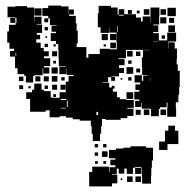

<svg xmlns="http://www.w3.org/2000/svg" viewBox="-20 -534 692 689"><path d="M618 -280H625V-222H623V-194H620V-167H611V-147H612V-115H580V-147H581V-166H578V-149H554V-143H550V-117H522V-143H518V-144H489V-165H487V-150H465V-172H480V-177H462V-205H480V-211H466V-231H483V-238H463V-264H489V-244H494V-263H509V-265H490V-294H489V-328H493V-354H516V-355H433V-354H432V-325H405V-322H427V-300H407V-290H425V-272H407V-260H380V-258H393V-244H379V-257H368V-239H348V-237H372V-220H381V-226H391V-216H385V-205H400V-185H410V-178H433V-175H460V-147H437V-144H459V-118H437V-110H413V-104H359V-107H346V-81H343V-54H339V-28H313V-54H309V-81H306V-101H266V-106H241V-112H217V-117H194V-113H158V-138H144V-133H88V-179H74V-203H95V-212H103V-234H129V-212H137V-207H162V-184H169V-183H194V-203H216V-241H226V-261H244V-265H220V-291H219V-268H193V-294H216V-296H191V-325H190V-354H189V-376H181V-387H162V-415H181V-420H165V-442H183V-444H159V-468H153V-477H132V-505H153V-514H199V-511H226V-483H227V-500H245V-482H228V-477H252V-450H255V-424H259V-378H255V-365H290V-327H297V-340H338V-359H374V-357H399V-383H398V-417H372V-436H371V-416H341V-436H331V-486H334V-513H378V-507H402V-482H406V-501H426V-483H468V-471H486V-457H492V-475H520V-455H521V-475H520V-507H552V-475H551V-446H530V-443H548V-419H530V-415H550V-389H580V-417H612V-385H584V-360H585V-382H607V-360H615V-322H614V-303H618ZM99 -262V-238H73V-262H67V-268H43V-289H34V-331H16V-351H30V-359H14V-381H6V-421H12V-445H36V-451H39V-470H35V-472H7V-510H35V-512H77V-507H102V-457H103V-474H129V-448H112V-446H131V-416H112V-409H124V-393H110V-381H126V-362H137V-350H155V-332H138V-325H160V-297H138V-292H157V-270H135V-289H133V-264H105V-262ZM581 -506H611V-476H581ZM103 -504H129V-478H103ZM496 -501H516V-481H496ZM556 -501H576V-481H556ZM439 -498H453V-484H439ZM471 -496H481V-486H471ZM407 -481V-478H424V-481ZM555 -472H577V-450H555ZM35 -452H17V-470H35ZM587 -452V-470H605V-452ZM153 -454H139V-468H153ZM608 -419H584V-443H608ZM402 -419V-440H400V-419ZM140 -437H152V-425H140ZM345 -412H367V-390H345ZM375 -412H397V-390H375ZM572 -407V-395H560V-407ZM149 -404V-398H143V-404ZM529 -387V-386H548V-387ZM396 -381V-361H376V-381ZM152 -365H140V-377H152ZM172 -367V-375H180V-367ZM360 -375V-367H352V-375ZM436 -351H456V-331H436ZM185 -332H167V-350H185ZM468 -349H484V-333H468ZM36 -333H38V-345H36ZM452 -317V-305H440V-317ZM181 -316V-306H171V-316ZM434 -293H458V-269H434ZM187 -270H165V-292H187ZM483 -288V-274H469V-288ZM166 -261H186V-241H166ZM125 -260V-242H107V-260ZM137 -260H155V-242H137ZM64 -243H48V-259H64ZM200 -245V-257H212V-245ZM440 -245V-257H452V-245ZM419 -254V-248H413V-254ZM519 -254H518V-244H519ZM167 -230H185V-212H167ZM215 -212H197V-230H215ZM63 -214H49V-228H63ZM152 -227V-215H140V-227ZM90 -225V-217H82V-225ZM458 -179H434V-203H458ZM181 -196V-186H171V-196ZM198 -175H218V-179H198ZM223 -173H220V-150H223ZM198 -147V-145H217V-147ZM496 -141H516V-121H496ZM556 -141H576V-121H556ZM467 -122V-140H485V-122ZM327 -132V-133H326V-121H332V-132ZM584 -83H608V-65H620V-17H581V4H551V-26H572V-65H584ZM320 -17H332V-5H320ZM350 -5V-17H362V-5ZM448 -9H504V-4H529V42H525V68H523V96H522V125H490V96H489V68H487V65H465V68H457V90H435V71H426V89H406V71H399V92H382V94H401V124H382V135H300V83H311V64H371V83H373V66H394V59H376V39H394V34H371V4H396V-1H423V-4H448ZM366 29H346V9H366ZM332 25H320V13H332ZM331 44V54H321V44ZM361 44V54H351V44ZM487 90H465V68H487ZM456 119H436V99H456ZM486 119H466V99H486ZM419 112H413V106H419Z"/></svg>

Font: Rubik-Storm
Style: Regular
Weight: 400
Designer: NaN (generative design), Hubert & Fischer (Rubik source font outlines)
Foundry: NaN, Hubert & Fischer
Version: Version 1.000